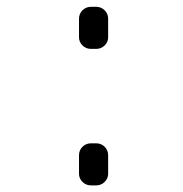

<svg xmlns="http://www.w3.org/2000/svg" viewBox="-20 -567 540 566"><path d="M248 -422.9Q233.4 -422.9 223.1 -433.1Q212.9 -443.4 212.9 -457V-511.7Q212.9 -526.4 223.1 -536.6Q233.4 -546.9 248 -546.9H263.7Q278.3 -546.9 288.6 -536.6Q298.8 -526.4 298.8 -511.7V-457Q298.8 -443.4 288.6 -433.1Q278.3 -422.9 263.7 -422.9ZM248 -20.5Q233.4 -20.5 223.1 -30.8Q212.9 -41 212.9 -54.7V-109.4Q212.9 -124 223.1 -134.3Q233.4 -144.5 248 -144.5H263.7Q278.3 -144.5 288.6 -134.3Q298.8 -124 298.8 -109.4V-54.7Q298.8 -41 288.6 -30.8Q278.3 -20.5 263.7 -20.5Z"/></svg>

Font: Rounded-L Mgen+ 2m regular
Style: Regular
Weight: 400
Designer: [Source Han Sans]
Ryoko NISHIZUKA  (kana & ideographs); Paul D. Hunt (Latin, Greek & Cyrillic); Wenlong ZHANG  (bopomofo
Version: Version 1.059.20150602